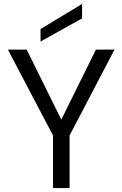

<svg xmlns="http://www.w3.org/2000/svg" viewBox="-20 -951 619 971"><path d="M248 0V-266L20 -700H115L290 -346L465 -700H559L332 -266V0ZM185 -741V-804L395 -931V-858Z"/></svg>

Font: Rethink Sans
Style: Regular
Weight: 400
Designer: The Rethink Sans project authors (Hans Thiessen). DM Sans designed by Colophon Foundry.
Foundry: Rethink Communications LLC
Version: Version 1.001